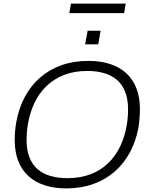

<svg xmlns="http://www.w3.org/2000/svg" viewBox="-20 -1037 833 1069"><path d="M366 -964H671L680 -1017H375ZM454 -790H527L540 -866H468ZM350 12C570 12 714 -126 751 -327C756 -361 759 -395 759 -430C759 -603 654 -698 471 -698C251 -698 108 -561 71 -359C65 -327 62 -292 62 -256C62 -83 168 12 350 12ZM356 -45C218 -45 128 -106 128 -257C128 -286 130 -314 135 -344C164 -518 274 -642 465 -642C603 -642 693 -581 693 -429C693 -400 691 -372 686 -342C657 -168 548 -45 356 -45Z"/></svg>

Font: Archivo ExtraLight
Style: Italic
Weight: 200
Italic angle: -10°
Designer: Hector Gatti
Foundry: Omnibus-Type
Version: Version 2.001